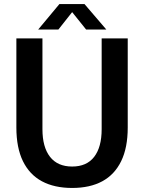

<svg xmlns="http://www.w3.org/2000/svg" viewBox="-20 -918 714 950"><path d="M337 12Q249 12 187.5 -21Q126 -54 93.5 -120.5Q61 -187 61 -287V-728H190V-279Q190 -190 227.5 -142Q265 -94 337 -94Q409 -94 446 -142Q483 -190 483 -279V-728H612V-287Q612 -187 579.5 -120.5Q547 -54 486 -21Q425 12 337 12ZM169 -772 274 -898H398L506 -772H406L337 -858L269 -772Z"/></svg>

Font: Murecho Thin Medium
Style: Regular
Weight: 500
Version: Version 1.010